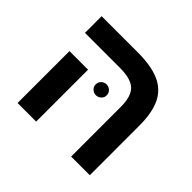

<svg xmlns="http://www.w3.org/2000/svg" viewBox="-144 -785 963 963"><g transform="rotate(45 338.0 -303.0)"><path d="M596.2 -351.1V0H463.9V-352.1Q463.9 -426.8 432.1 -457.3Q400.4 -487.8 321.8 -487.8H74.2V-606H330.1Q426.3 -606 484.6 -580.1Q543 -554.2 569.6 -498.3Q596.2 -442.4 596.2 -351.1ZM215.8 -368.2V0H84V-368.2ZM294.9 -342.8Q294.9 -359.9 306.6 -370.8Q318.4 -381.8 334 -381.8Q349.6 -381.8 361.3 -370.8Q373 -359.9 373 -342.8Q373 -327.1 361.3 -316.2Q349.6 -305.2 334 -305.2Q318.4 -305.2 306.6 -316.2Q294.9 -327.1 294.9 -342.8Z"/></g></svg>

Font: Arimo
Style: Bold
Weight: 700
Designer: Steve Matteson
Foundry: Monotype Imaging Inc.
Version: Version 1.33